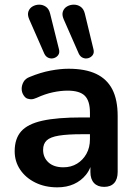

<svg xmlns="http://www.w3.org/2000/svg" viewBox="-20 -794 587 824"><path d="M226 10Q173 10 131.5 -10.5Q90 -31 66.5 -66Q43 -101 43 -145Q43 -199 71 -230.5Q99 -262 162 -276Q225 -290 331 -290H366V-311Q366 -361 344 -383Q322 -405 270 -405Q241 -405 207.5 -398Q174 -391 137 -374Q124 -368 113 -368Q108 -368 98.5 -370.5Q89 -373 81 -385.5Q73 -398 73 -413Q73 -428 81 -442.5Q89 -457 108 -464Q154 -483 196.5 -491Q239 -499 274 -499Q346 -499 392.5 -477Q439 -455 462 -410.5Q485 -366 485 -296V-56Q485 -25 470 -8.5Q455 8 427 8Q399 8 383.5 -8.5Q368 -25 368 -56V-77Q361 -59 349 -44Q328 -18 297 -4Q266 10 226 10ZM233 -212Q196 -206 180.5 -191.5Q165 -177 165 -151Q165 -118 188 -97Q211 -76 252 -76Q285 -76 310.5 -91.5Q336 -107 351 -134Q366 -161 366 -196V-218H332Q270 -218 233 -212ZM318 -564 253 -712Q245 -731 250 -745Q255 -759 268 -766.5Q281 -774 297 -774Q313 -774 326 -765Q339 -756 344 -736L381 -583Q385 -568 378 -558Q371 -548 359 -544.5Q347 -541 335.5 -546Q324 -551 318 -564ZM170 -564 105 -712Q97 -731 102 -745Q107 -759 120 -766.5Q133 -774 148.5 -774Q164 -774 177 -765Q190 -756 195 -736L233 -583Q237 -568 230 -558Q223 -548 211 -544.5Q199 -541 187.5 -546Q176 -551 170 -564Z"/></svg>

Font: Nunito
Style: Bold
Weight: 700
Designer: Vernon Adams
Foundry: Vernon Adams
Version: Version 3.602